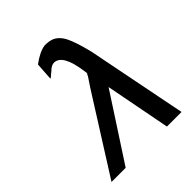

<svg xmlns="http://www.w3.org/2000/svg" viewBox="-194 -805 921 921"><g transform="rotate(-45 266.0 -345.0)"><path d="M27 0 274 -391 306 -439Q306 -441 308 -444Q313 -450 313 -455Q312 -460 311 -469Q293 -600 236 -600Q221 -600 203 -584Q201 -581 196 -577.5Q191 -574 189 -572Q178 -561 170 -557L176 -648Q226 -685 263 -690Q288 -691 311 -683Q342 -670 361 -632.5Q380 -595 401 -510L502 0H403L339 -332Q323 -307 236 -173.5Q149 -40 123 0Z"/></g></svg>

Font: Coval
Style: Book Italic
Weight: 350
Foundry: Context Ltd
Version: Version 001.000